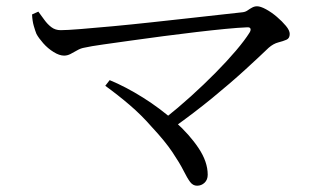

<svg xmlns="http://www.w3.org/2000/svg" viewBox="-20 -633 1040 611"><path d="M503 -255Q546 -289 587.5 -326.5Q629 -364 666 -401.5Q703 -439 731 -472Q759 -505 774 -529Q779 -537 777 -542Q775 -547 765 -546Q739 -545 697.5 -541Q656 -537 605 -531Q554 -525 500.5 -518Q447 -511 397.5 -504Q348 -497 308.5 -491.5Q269 -486 247 -481Q236 -479 225 -472.5Q214 -466 204 -461Q194 -456 184 -456Q169 -456 150.5 -467.5Q132 -479 117.5 -495.5Q103 -512 96 -525Q92 -535 87.5 -550.5Q83 -566 82 -587L102 -596Q111 -584 121 -570Q131 -556 143.5 -546.5Q156 -537 173 -537Q192 -537 236 -540.5Q280 -544 339 -549.5Q398 -555 462 -562Q526 -569 585 -575.5Q644 -582 688.5 -587Q733 -592 752 -594Q761 -595 768 -600Q775 -605 782.5 -609Q790 -613 798 -613Q809 -613 826.5 -603.5Q844 -594 861 -579.5Q878 -565 890 -550.5Q902 -536 902 -525Q902 -511 891.5 -506.5Q881 -502 865.5 -498Q850 -494 835 -481Q806 -453 760 -411Q714 -369 656 -321.5Q598 -274 532 -227ZM607 -42Q594 -42 585 -54Q576 -66 564 -90Q552 -114 528.5 -149Q505 -184 463 -229Q430 -267 392.5 -299Q355 -331 315 -360L329 -378Q380 -357 435 -322.5Q490 -288 536.5 -246.5Q583 -205 612 -161.5Q641 -118 641 -77Q641 -61 631 -51.5Q621 -42 607 -42Z"/></svg>

Font: Noto Serif KR
Style: Regular
Weight: 400
Designer: Ryoko NISHIZUKA  (kana & ideographs); Frank Grießhammer (Latin, Greek & Cyrillic); Wenlong ZHANG  (bopomofo); Sandoll Co
Foundry: Adobe
Version: Version 2.003-H1;hotconv 1.1.1;makeotfexe 2.6.0